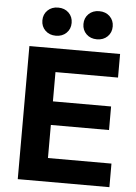

<svg xmlns="http://www.w3.org/2000/svg" viewBox="-60 -960 715 1006"><g transform="rotate(5 297.0 -457.0)"><path d="M365.5 -787Q344 -808 344 -840Q344 -872 365.5 -893Q387 -914 421 -914Q455 -914 476.5 -893Q498 -872 498 -840Q498 -808 476.5 -787Q455 -766 421 -766Q387 -766 365.5 -787ZM149.5 -787Q128 -808 128 -840Q128 -872 149.5 -893Q171 -914 205 -914Q239 -914 260.5 -893Q282 -872 282 -840Q282 -808 260.5 -787Q239 -766 205 -766Q171 -766 149.5 -787ZM72 0V-700H549V-576H220V-422H526V-298H220V-124H554V0Z"/></g></svg>

Font: Post Grotesk Bold
Style: Bold
Weight: 700
Version: Version 1.0